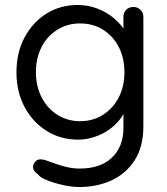

<svg xmlns="http://www.w3.org/2000/svg" viewBox="-20 -550 669 770"><path d="M291 -530Q334 -530 371 -515.5Q408 -501 435.5 -478Q463 -455 478.5 -430Q494 -405 494 -383L475 -395V-482Q475 -499 486 -510.5Q497 -522 515 -522Q532 -522 543.5 -510.5Q555 -499 555 -482V-44Q555 38 520.5 92Q486 146 428 173Q370 200 298 200Q268 200 232 192Q196 184 168 172.5Q140 161 132 149Q117 139 113.5 126.5Q110 114 118 103Q127 89 141.5 89Q156 89 178 98Q187 101 206.5 108Q226 115 250.5 120.5Q275 126 299 126Q384 126 429.5 81.5Q475 37 475 -36V-129L486 -124Q480 -96 461.5 -72Q443 -48 416.5 -29.5Q390 -11 358 -0.5Q326 10 293 10Q223 10 167 -25Q111 -60 78.5 -121Q46 -182 46 -260Q46 -339 78.5 -400Q111 -461 166.5 -495.5Q222 -530 291 -530ZM301 -456Q250 -456 209.5 -430.5Q169 -405 146.5 -361Q124 -317 124 -260Q124 -205 146.5 -160.5Q169 -116 209.5 -90Q250 -64 301 -64Q353 -64 393 -89.5Q433 -115 456 -159Q479 -203 479 -260Q479 -318 456 -362Q433 -406 393 -431Q353 -456 301 -456Z"/></svg>

Font: Quicksand Light Medium
Style: Regular
Weight: 500
Version: Version 3.006